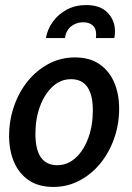

<svg xmlns="http://www.w3.org/2000/svg" viewBox="-20 -729 521 759"><path d="M191 10Q132 10 93.2 -16.8Q54.5 -43.5 35.2 -89.2Q16 -135 16 -191.5Q16 -253 35.5 -309.2Q55 -365.5 90.2 -408.8Q125.5 -452 173 -477Q220.5 -502 276 -502Q335 -502 373.8 -475Q412.5 -448 431.8 -402.2Q451 -356.5 451 -300Q451 -238 431.5 -182.2Q412 -126.5 376.8 -83.2Q341.5 -40 294 -15Q246.5 10 191 10ZM206.5 -76Q247 -76 278.8 -104.8Q310.5 -133.5 328.8 -182.8Q347 -232 347 -292.5Q347 -416 260.5 -416Q220 -416 188.5 -387.2Q157 -358.5 138.5 -309.5Q120 -260.5 120 -200Q120 -76 206.5 -76ZM320.5 -709Q377 -709 405.8 -678.5Q434.5 -648 434.5 -605.5Q434.5 -597 433.8 -590.5Q433 -584 432 -578.5H359Q360 -584 360 -594Q360 -617 346 -629Q332 -641 308.5 -641Q283 -641 262.5 -625.8Q242 -610.5 236.5 -578.5H161.5Q167.5 -613.5 188.8 -643Q210 -672.5 243.8 -690.8Q277.5 -709 320.5 -709Z"/></svg>

Font: Cabin Condensed Medium
Style: Italic
Weight: 500
Width: 3
Italic angle: -10°
Designer: Pablo Impallari
Foundry: Pablo Impallari. http://www.impallari.com Igino Marini. http://www.ikern.com
Version: Version 3.001; ttfautohint (v1.8.3)